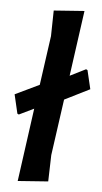

<svg xmlns="http://www.w3.org/2000/svg" viewBox="-52 -738 414 776"><g transform="rotate(5 155.0 -350.0)"><path d="M286 -470 292 -467 310 -391 208 -340 176 -112 173 -5 50 4 91 -293 31 -264 25 -267 7 -344 105 -391 133 -591 135 -695 259 -704 222 -438Z"/></g></svg>

Font: Alegreya Sans
Style: Bold Italic
Weight: 700
Italic angle: -7°
Designer: Juan Pablo del Peral
Foundry: Huerta Tipografica
Version: Version 2.007